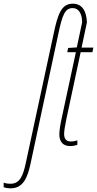

<svg xmlns="http://www.w3.org/2000/svg" viewBox="-165 -785 528 1045"><path d="M-107 240C-38 240 -15 180 1 107L153 -603C174 -702 188 -741 231 -741C264 -741 282 -709 282 -663L253 -527L206 -524L201 -501H248L170 -138C163 -106 158 -74 158 -53C158 -12 180 10 216 10C233 10 245 7 256 3V-21C247 -18 236 -15 220 -15C195 -15 184 -30 184 -56C184 -74 189 -101 196 -136L274 -501H338L343 -526H279L308 -663C306 -720 285 -765 231 -765C168 -765 149 -704 128 -606L-25 104C-39 169 -56 215 -107 215C-125 215 -134 213 -145 209V234C-137 237 -125 240 -107 240Z"/></svg>

Font: Noto Sans ExtraCondensed Thin
Style: Italic
Weight: 100
Width: 2
Italic angle: -12°
Designer: Monotype Design Team
Foundry: Monotype Imaging Inc.
Version: Version 2.013